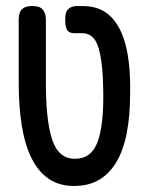

<svg xmlns="http://www.w3.org/2000/svg" viewBox="-20 -602 493 636"><path d="M225 14Q176 14 141 -10Q106 -34 84 -79Q62 -124 52 -187Q42 -250 42 -327V-537Q42 -550 45.5 -560Q49 -570 59 -576Q69 -582 87 -582Q106 -582 115 -576Q124 -570 128 -559.5Q132 -549 132 -536V-327Q132 -202 153 -139Q174 -76 228 -76Q283 -76 303.5 -132.5Q324 -189 322 -300Q321 -394 306.5 -443Q292 -492 253 -492H227Q217 -492 210 -495.5Q203 -499 199.5 -509Q196 -519 196 -537Q196 -556 201 -565Q206 -574 215 -578Q224 -582 236 -582H254Q311 -582 346 -548Q381 -514 397 -449.5Q413 -385 411 -291Q411 -219 400 -162Q389 -105 366 -66Q343 -27 308.5 -6.5Q274 14 225 14Z"/></svg>

Font: Fredoka Condensed
Style: Regular
Weight: 400
Width: 3
Designer: Ben Nathan
Foundry: Milena B. Brandão, Ben Nathan
Version: Version 2.001